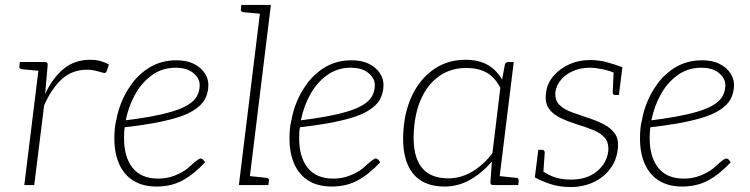

<svg xmlns="http://www.w3.org/2000/svg" viewBox="-20 -746 3024 774"><path d="M78 0 139 -496H159Q167 -496 170 -493Q173 -490 172 -482L162 -367Q192 -432 236.5 -468.5Q281 -505 343 -505Q366 -505 384.5 -500Q403 -495 419 -486L410 -459Q409 -455 405.5 -453Q402 -451 398 -452Q390 -454 370.5 -459.5Q351 -465 331 -465Q272 -465 230.5 -428Q189 -391 158 -322L118 0ZM152 -496 143 -460 67 -467Q63 -468 60 -470.5Q57 -473 58 -478L60 -496Z M611 6Q556 6 518 -17.5Q480 -41 460.5 -84.5Q441 -128 441 -188Q441 -206 442.5 -225Q444 -244 449 -263Q456 -301 470.5 -336Q485 -371 507 -402Q517 -417 529.5 -430.5Q542 -444 556 -455Q583 -478 617 -490.5Q651 -503 690 -503Q733 -503 761.5 -488.5Q790 -474 805 -451.5Q820 -429 820 -404Q820 -372 806 -346Q792 -320 757 -299Q729 -282 685.5 -269.5Q642 -257 590 -248Q538 -239 483 -233Q481 -222 480.5 -209.5Q480 -197 480 -188Q480 -113 514.5 -69.5Q549 -26 618 -26Q654 -26 685 -38.5Q716 -51 736 -67Q744 -74 754.5 -83.5Q765 -93 774.5 -100Q784 -107 789 -107Q794 -107 798 -103L807 -92Q761 -43 715.5 -18.5Q670 6 611 6ZM487 -261Q536 -267 584 -275.5Q632 -284 671 -295.5Q710 -307 734 -321Q763 -338 774 -358.5Q785 -379 785 -403Q785 -430 759.5 -451.5Q734 -473 688 -473Q634 -473 592.5 -443Q551 -413 524.5 -365Q498 -317 487 -261Z M943 0 1032 -726H1072L983 0ZM970 0 979 -37 1055 -29Q1059 -29 1062 -26Q1065 -23 1064 -18L1062 0ZM1045 -726 1036 -690 960 -697Q956 -698 953 -700.5Q950 -703 951 -708L953 -726Z M1317 6Q1262 6 1224 -17.5Q1186 -41 1166.5 -84.5Q1147 -128 1147 -188Q1147 -206 1148.5 -225Q1150 -244 1155 -263Q1162 -301 1176.5 -336Q1191 -371 1213 -402Q1223 -417 1235.5 -430.5Q1248 -444 1262 -455Q1289 -478 1323 -490.5Q1357 -503 1396 -503Q1439 -503 1467.5 -488.5Q1496 -474 1511 -451.5Q1526 -429 1526 -404Q1526 -372 1512 -346Q1498 -320 1463 -299Q1435 -282 1391.5 -269.5Q1348 -257 1296 -248Q1244 -239 1189 -233Q1187 -222 1186.5 -209.5Q1186 -197 1186 -188Q1186 -113 1220.5 -69.5Q1255 -26 1324 -26Q1360 -26 1391 -38.5Q1422 -51 1442 -67Q1450 -74 1460.5 -83.5Q1471 -93 1480.5 -100Q1490 -107 1495 -107Q1500 -107 1504 -103L1513 -92Q1467 -43 1421.5 -18.5Q1376 6 1317 6ZM1193 -261Q1242 -267 1290 -275.5Q1338 -284 1377 -295.5Q1416 -307 1440 -321Q1469 -338 1480 -358.5Q1491 -379 1491 -403Q1491 -430 1465.5 -451.5Q1440 -473 1394 -473Q1340 -473 1298.5 -443Q1257 -413 1230.5 -365Q1204 -317 1193 -261Z M1773 6Q1709 6 1669.5 -23Q1630 -52 1614.5 -108.5Q1599 -165 1609 -247Q1618 -320 1650 -378Q1682 -436 1734.5 -470.5Q1787 -505 1857 -505Q1909 -505 1945 -485Q1981 -465 2004 -425L2015 -484Q2017 -496 2029 -496H2051L1990 0H1968Q1956 0 1957 -12L1963 -95Q1924 -49 1875.5 -21.5Q1827 6 1773 6ZM1787 -27Q1837 -27 1882.5 -53.5Q1928 -80 1965 -128L1997 -392Q1974 -436 1940.5 -454Q1907 -472 1861 -472Q1801 -472 1757 -443.5Q1713 -415 1686 -364.5Q1659 -314 1651 -247Q1638 -137 1672 -82Q1706 -27 1787 -27ZM1977 0 1986 -37 2061 -29Q2066 -29 2068.5 -26Q2071 -23 2071 -18L2069 0Z M2281 8Q2234 8 2197.5 -4.5Q2161 -17 2136 -31L2141 -70L2163 -60Q2175 -49 2205.5 -35.5Q2236 -22 2282 -22Q2346 -22 2386 -55Q2426 -88 2432 -136Q2435 -171 2418 -190.5Q2401 -210 2371 -222Q2341 -234 2305 -245Q2270 -256 2239.5 -270.5Q2209 -285 2192.5 -308.5Q2176 -332 2181 -370Q2185 -409 2210.5 -439Q2236 -469 2274.5 -486.5Q2313 -504 2358 -504Q2395 -504 2429 -494.5Q2463 -485 2489 -475L2485 -443L2459 -451Q2438 -461 2408.5 -467Q2379 -473 2357 -473Q2321 -473 2291 -460Q2261 -447 2242 -425Q2223 -403 2219 -375Q2216 -343 2234.5 -324Q2253 -305 2284 -294Q2315 -283 2347 -272Q2382 -261 2412 -246Q2442 -231 2459 -207Q2476 -183 2470 -142Q2465 -99 2439.5 -65Q2414 -31 2372.5 -11.5Q2331 8 2281 8ZM2454 -460 2486 -451 2475 -363H2459Q2454 -363 2452 -366.5Q2450 -370 2450 -374ZM2170 -45 2139 -54 2150 -142H2166Q2171 -142 2173.5 -138.5Q2176 -135 2176 -132Z M2730 6Q2675 6 2637 -17.5Q2599 -41 2579.5 -84.5Q2560 -128 2560 -188Q2560 -206 2561.5 -225Q2563 -244 2568 -263Q2575 -301 2589.5 -336Q2604 -371 2626 -402Q2636 -417 2648.5 -430.5Q2661 -444 2675 -455Q2702 -478 2736 -490.5Q2770 -503 2809 -503Q2852 -503 2880.5 -488.5Q2909 -474 2924 -451.5Q2939 -429 2939 -404Q2939 -372 2925 -346Q2911 -320 2876 -299Q2848 -282 2804.5 -269.5Q2761 -257 2709 -248Q2657 -239 2602 -233Q2600 -222 2599.5 -209.5Q2599 -197 2599 -188Q2599 -113 2633.5 -69.5Q2668 -26 2737 -26Q2773 -26 2804 -38.5Q2835 -51 2855 -67Q2863 -74 2873.5 -83.5Q2884 -93 2893.5 -100Q2903 -107 2908 -107Q2913 -107 2917 -103L2926 -92Q2880 -43 2834.5 -18.5Q2789 6 2730 6ZM2606 -261Q2655 -267 2703 -275.5Q2751 -284 2790 -295.5Q2829 -307 2853 -321Q2882 -338 2893 -358.5Q2904 -379 2904 -403Q2904 -430 2878.5 -451.5Q2853 -473 2807 -473Q2753 -473 2711.5 -443Q2670 -413 2643.5 -365Q2617 -317 2606 -261Z"/></svg>

Font: Aleo ExtraLight
Style: Italic
Weight: 250
Italic angle: -7°
Designer: Alessio Laiso
Foundry: Alessio Laiso
Version: Version 2.001;gftools[0.9.29]